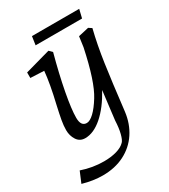

<svg xmlns="http://www.w3.org/2000/svg" viewBox="-215 -721 929 1056"><g transform="rotate(-30 250.0 -193.5)"><path d="M164 172Q208 172 243.5 162Q279 152 298 132Q309 121 317.5 88Q326 55 328 8L337 -67Q342 -112 350 -173Q303 -87 247.5 -38.5Q192 10 138 10Q104 10 86 -17.5Q68 -45 68 -81Q68 -109 74 -142.5Q80 -176 92 -229Q120 -347 127 -424L41 -428V-463L202 -508L221 -489Q188 -367 169 -266Q150 -165 150 -112Q150 -58 187 -58Q207 -58 233.5 -83Q260 -108 289 -155Q338 -233 379 -428L388 -493L454 -508L474 -495Q451 -402 435.5 -295Q420 -188 399 -7Q390 65 353.5 120Q317 175 257 205.5Q197 236 119 236Q59 236 -7 217L22 148Q91 172 164 172ZM164 -623H464L451 -569H156Z"/></g></svg>

Font: Andada Pro
Style: Italic
Weight: 400
Italic angle: -7°
Designer: Carolina Giovagnoli
Foundry: Huerta Tipografica
Version: Version 3.005; ttfautohint (v1.8.4)